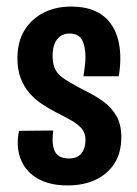

<svg xmlns="http://www.w3.org/2000/svg" viewBox="-20 -554 418 584"><path d="M185 10Q137 10 103 -6.5Q69 -23 51.5 -52.5Q34 -82 34 -120Q34 -129 35 -138Q36 -147 38 -156L142 -157Q141 -150 140.5 -142.5Q140 -135 140 -128Q140 -112 144.5 -99Q149 -86 160 -79Q171 -72 190 -72Q207 -72 218 -79Q229 -86 234.5 -99Q240 -112 240 -129Q240 -150 228 -163.5Q216 -177 195.5 -188.5Q175 -200 149 -213Q128 -224 107 -238Q86 -252 69.5 -271Q53 -290 43 -316Q33 -342 33 -376Q33 -427 54.5 -462Q76 -497 113 -515.5Q150 -534 195 -534Q248 -534 281 -514.5Q314 -495 330 -459.5Q346 -424 346 -377Q346 -369 345.5 -360Q345 -351 344 -341.5Q343 -332 341 -322H234Q236 -338 238 -353Q240 -368 240 -381Q240 -413 229.5 -432.5Q219 -452 191 -452Q176 -452 164.5 -444.5Q153 -437 146.5 -422Q140 -407 140 -384Q140 -362 146 -347.5Q152 -333 164.5 -322.5Q177 -312 195 -302Q219 -288 246 -274.5Q273 -261 296.5 -243.5Q320 -226 334.5 -200.5Q349 -175 349 -137Q349 -90 328.5 -57.5Q308 -25 271.5 -7.5Q235 10 185 10Z"/></svg>

Font: Truculenta
Style: Bold
Weight: 700
Designer: Ivan Castro, Eva Sanz & Omnibus-Type Team
Foundry: Omnibus-Type
Version: Version 1.002